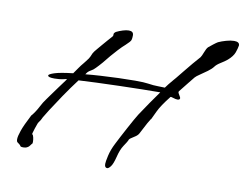

<svg xmlns="http://www.w3.org/2000/svg" viewBox="-75 -744 1129 886"><g transform="rotate(10 489.5 -301.0)"><path d="M478 39Q466 39 466 21Q466 11 472.5 -18Q479 -47 495 -78Q502 -92 513.5 -114Q525 -136 537.5 -159Q550 -182 560.5 -201Q571 -220 577 -229Q594 -255 618.5 -290.5Q643 -326 659 -348Q625 -348 574.5 -347Q524 -346 468 -344.5Q412 -343 361.5 -341Q311 -339 278 -337Q247 -296 217.5 -252.5Q188 -209 168 -177.5Q148 -146 145 -140Q138 -124 132.5 -118Q127 -112 124 -101Q122 -96 118 -84Q114 -72 111.5 -62.5Q109 -53 111 -55Q115 -53 117.5 -42Q120 -31 120 -22Q120 -15 119 -13Q114 -8 110 -2Q106 4 100 7Q95 10 90 11Q85 12 80 12Q70 12 67 9Q65 6 63.5 4Q62 2 59 0Q56 -3 51 -6Q46 -9 46 -21Q46 -34 55.5 -61.5Q65 -89 92 -141H93Q110 -162 122 -185.5Q134 -209 147 -226Q149 -229 161 -245.5Q173 -262 190 -285.5Q207 -309 225 -333Q221 -333 218 -332.5Q215 -332 212 -331Q199 -328 187.5 -327Q176 -326 167 -326Q136 -326 136 -335Q136 -341 161.5 -349.5Q187 -358 248 -365Q260 -382 268 -393.5Q276 -405 277 -406Q279 -408 288 -419.5Q297 -431 297 -431Q310 -447 313 -455Q316 -463 320 -471Q324 -479 338 -495Q342 -500 354.5 -514.5Q367 -529 379.5 -543.5Q392 -558 396 -562Q401 -567 400 -573.5Q399 -580 409 -587Q423 -594 439 -599Q455 -604 467 -604Q489 -604 489 -585V-584Q489 -571 486.5 -563Q484 -555 463 -536Q451 -526 431.5 -505Q412 -484 403 -473Q390 -456 374 -437.5Q358 -419 347 -408Q338 -398 326 -391.5Q314 -385 308 -376L304 -370Q333 -373 374 -375.5Q415 -378 458 -379.5Q501 -381 536 -381Q579 -381 597 -378Q623 -374 643 -374Q663 -374 676 -373Q679 -378 689.5 -391Q700 -404 709.5 -415Q719 -426 719 -426Q732 -442 749 -463Q766 -484 783.5 -505Q801 -526 814 -540Q819 -547 826 -565.5Q833 -584 840 -591Q847 -597 860.5 -607.5Q874 -618 881 -622Q896 -629 917 -635Q938 -641 954 -641Q979 -641 979 -624Q977 -610 970 -590.5Q963 -571 940 -551Q928 -541 910 -530Q892 -519 884 -508Q876 -497 858.5 -484Q841 -471 825 -460.5Q809 -450 803 -443Q797 -436 778 -412Q759 -388 743 -368Q740 -364 744 -357Q748 -350 752 -343Q756 -336 752 -332Q749 -329 743 -329Q734 -329 722.5 -333Q711 -337 709 -335Q671 -287 657.5 -258Q644 -229 639 -219H638Q633 -212 625 -197.5Q617 -183 610 -169Q603 -155 599 -148Q594 -137 583 -129.5Q572 -122 562.5 -116Q553 -110 552 -103Q548 -95 534.5 -75Q521 -55 512 -18Q504 14 494.5 26.5Q485 39 478 39Z"/></g></svg>

Font: Vujahday Script
Style: Regular
Weight: 400
Designer: Robert E. Leuschke
Foundry: Robert E. Leuschke
Version: Version 1.010; ttfautohint (v1.8.3)